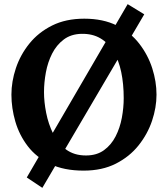

<svg xmlns="http://www.w3.org/2000/svg" viewBox="-20 -806 809 925"><path d="M595 -786 675 -737 184 99 109 49ZM383 16Q288 16 221.5 -16Q155 -48 114 -101.5Q73 -155 54 -220Q35 -285 35 -350Q35 -413 56.5 -477.5Q78 -542 121.5 -596Q165 -650 231 -683Q297 -716 386 -716Q477 -716 543 -683Q609 -650 651 -595.5Q693 -541 713.5 -477Q734 -413 734 -350Q734 -288 712.5 -224Q691 -160 647.5 -105.5Q604 -51 538 -17.5Q472 16 383 16ZM394 -57Q446 -57 481 -82.5Q516 -108 537 -149Q558 -190 567 -238.5Q576 -287 576 -333Q576 -402 564 -459Q552 -516 527 -557.5Q502 -599 463.5 -621.5Q425 -644 373 -643Q322 -642 287 -615.5Q252 -589 231 -547.5Q210 -506 201 -457Q192 -408 192 -362Q192 -315 202.5 -262Q213 -209 236 -162Q259 -115 298 -86Q337 -57 394 -57Z"/></svg>

Font: Lora
Style: Weight 700
Weight: 700
Designer: Olga Karpushina, Alexei Vanyashin (Cyrillic)
Foundry: Cyreal
Version: Version 3.001